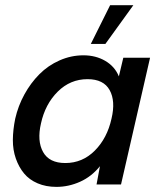

<svg xmlns="http://www.w3.org/2000/svg" viewBox="-20 -710 618 739"><path d="M329.6 -541 403.8 -689.9H493.2L385.7 -541ZM197.3 9.3Q156.7 9.3 124.8 -4.4Q92.8 -18.1 72.8 -42.2Q52.7 -66.4 41 -99.6Q29.3 -132.8 29.5 -171.6Q29.8 -210.4 38.6 -253.4Q49.8 -302.7 74 -346.7Q98.1 -390.6 131.6 -424.3Q165 -458 209.2 -477.5Q253.4 -497.1 301.3 -497.1Q348.6 -497.1 385.3 -475.6Q421.9 -454.1 437.5 -416L454.6 -487.8H557.6L445.8 0H351.6L364.7 -70.3Q332.5 -30.3 288.3 -10.5Q244.1 9.3 197.3 9.3ZM231.4 -82.5Q297.4 -82.5 345 -130.4Q392.6 -178.2 409.2 -253.4Q425.3 -320.8 402.1 -363Q378.9 -405.3 316.9 -405.3Q250.5 -405.3 202.1 -357.2Q153.8 -309.1 137.7 -234.9Q122.1 -167.5 145.8 -125Q169.4 -82.5 231.4 -82.5Z"/></svg>

Font: HK Grotesk SmBold Legacy Italic
Style: Regular
Weight: 600
Italic angle: -13°
Designer: Alfredo Marco Pradil
Foundry: Hanken Design Co.
Version: Version 2.022;PS 002.022;hotconv 1.0.88;makeotf.lib2.5.64775